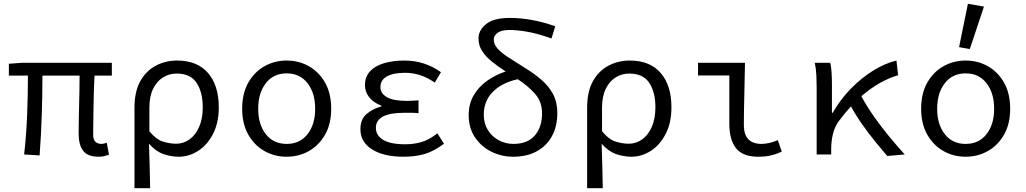

<svg xmlns="http://www.w3.org/2000/svg" viewBox="-20 -819 5440 1018"><path d="M503 12Q445 12 421 -19.5Q397 -51 397 -110Q397 -129 397.5 -164Q398 -199 399 -243Q400 -287 401 -332.5Q402 -378 402 -418H205Q205 -316 201.5 -209Q198 -102 190 5L108 0Q120 -107 124 -213.5Q128 -320 128 -418H27V-481L96 -486H573V-418H481Q479 -377 477.5 -329.5Q476 -282 475.5 -237Q475 -192 474.5 -157Q474 -122 474 -104Q474 -56 519 -56Q527 -56 546 -62L558 1Q547 5 534 8.5Q521 12 503 12Z M693 179V-248Q693 -333 723.5 -388Q754 -443 805.5 -470.5Q857 -498 919 -498Q1026 -498 1083 -432Q1140 -366 1140 -250Q1140 -168 1109.5 -109Q1079 -50 1030.5 -19Q982 12 928 12Q886 12 845.5 -2.5Q805 -17 770 -57Q772 8 773.5 61Q775 114 776 179ZM914 -57Q953 -57 985 -80Q1017 -103 1036 -146.5Q1055 -190 1055 -250Q1055 -330 1022.5 -379.5Q990 -429 916 -429Q878 -429 845 -409Q812 -389 792 -348.5Q772 -308 772 -247V-123Q807 -80 843.5 -68.5Q880 -57 914 -57Z M1500 12Q1436 12 1382.5 -18Q1329 -48 1296.5 -105Q1264 -162 1264 -242Q1264 -324 1296.5 -381Q1329 -438 1382.5 -468Q1436 -498 1500 -498Q1564 -498 1617.5 -468Q1671 -438 1703.5 -381Q1736 -324 1736 -242Q1736 -162 1703.5 -105Q1671 -48 1617.5 -18Q1564 12 1500 12ZM1500 -56Q1570 -56 1610.5 -107.5Q1651 -159 1651 -242Q1651 -326 1610.5 -378Q1570 -430 1500 -430Q1430 -430 1389.5 -378Q1349 -326 1349 -242Q1349 -159 1389.5 -107.5Q1430 -56 1500 -56Z M2120 12Q2014 12 1952.5 -27Q1891 -66 1891 -134Q1891 -187 1923.5 -214.5Q1956 -242 2002 -255V-259Q1959 -275 1937 -304Q1915 -333 1915 -367Q1915 -412 1942 -441Q1969 -470 2016.5 -484Q2064 -498 2125 -498Q2179 -498 2228 -482Q2277 -466 2318 -436L2285 -381Q2212 -433 2127 -433Q2066 -433 2031.5 -414Q1997 -395 1997 -357Q1997 -324 2031 -304Q2065 -284 2138 -284Q2152 -284 2166.5 -285Q2181 -286 2199 -287V-219Q2178 -221 2159.5 -221Q2141 -221 2123 -221Q1973 -221 1973 -141Q1973 -101 2011.5 -77.5Q2050 -54 2129 -54Q2174 -54 2215 -66Q2256 -78 2299 -112L2334 -57Q2281 -17 2231.5 -2.5Q2182 12 2120 12Z M2700 12Q2640 12 2586 -14.5Q2532 -41 2498.5 -90.5Q2465 -140 2465 -209Q2465 -268 2491.5 -313.5Q2518 -359 2562.5 -390.5Q2607 -422 2661 -440Q2621 -466 2588.5 -492Q2556 -518 2536.5 -548Q2517 -578 2517 -615Q2517 -659 2557.5 -691.5Q2598 -724 2683 -724Q2736 -724 2795 -714Q2854 -704 2924 -680L2904 -615Q2831 -641 2777 -650.5Q2723 -660 2682 -660Q2638 -660 2618 -645Q2598 -630 2598 -610Q2598 -584 2618.5 -561Q2639 -538 2676 -514.5Q2713 -491 2762 -460Q2811 -430 2850 -396.5Q2889 -363 2912 -320.5Q2935 -278 2935 -219Q2935 -150 2907 -98Q2879 -46 2826.5 -17Q2774 12 2700 12ZM2545 -211Q2545 -164 2567 -129Q2589 -94 2625 -75Q2661 -56 2702 -56Q2777 -56 2815.5 -100.5Q2854 -145 2854 -218Q2854 -280 2816 -322.5Q2778 -365 2725 -399Q2640 -380 2592.5 -331.5Q2545 -283 2545 -211Z M3093 179V-248Q3093 -333 3123.5 -388Q3154 -443 3205.5 -470.5Q3257 -498 3319 -498Q3426 -498 3483 -432Q3540 -366 3540 -250Q3540 -168 3509.5 -109Q3479 -50 3430.5 -19Q3382 12 3328 12Q3286 12 3245.5 -2.5Q3205 -17 3170 -57Q3172 8 3173.5 61Q3175 114 3176 179ZM3314 -57Q3353 -57 3385 -80Q3417 -103 3436 -146.5Q3455 -190 3455 -250Q3455 -330 3422.5 -379.5Q3390 -429 3316 -429Q3278 -429 3245 -409Q3212 -389 3192 -348.5Q3172 -308 3172 -247V-123Q3207 -80 3243.5 -68.5Q3280 -57 3314 -57Z M4000 12Q3919 12 3883 -32.5Q3847 -77 3847 -163V-419H3681V-486H3930Q3929 -404 3926.5 -316.5Q3924 -229 3924 -157Q3924 -105 3948 -80.5Q3972 -56 4018 -56Q4037 -56 4059 -61Q4081 -66 4104 -76L4125 -15Q4100 -3 4070 4.5Q4040 12 4000 12Z M4310 0V-353Q4310 -382 4308.5 -418Q4307 -454 4300 -486H4382Q4387 -467 4389 -436Q4391 -405 4391 -373V-221H4395Q4435 -291 4490.5 -348Q4546 -405 4608.5 -444Q4671 -483 4733 -498L4742 -420Q4695 -407 4645.5 -379Q4596 -351 4547 -309Q4574 -258 4612.5 -203Q4651 -148 4694 -96Q4737 -44 4777 0L4684 8Q4655 -26 4620 -69Q4585 -112 4551.5 -159.5Q4518 -207 4492 -255Q4457 -217 4424 -172Q4387 -118 4387 -25V0Z M5100 12Q5036 12 4982.5 -18Q4929 -48 4896.5 -105Q4864 -162 4864 -242Q4864 -324 4896.5 -381Q4929 -438 4982.5 -468Q5036 -498 5100 -498Q5164 -498 5217.5 -468Q5271 -438 5303.5 -381Q5336 -324 5336 -242Q5336 -162 5303.5 -105Q5271 -48 5217.5 -18Q5164 12 5100 12ZM5100 -56Q5170 -56 5210.5 -107.5Q5251 -159 5251 -242Q5251 -326 5210.5 -378Q5170 -430 5100 -430Q5030 -430 4989.5 -378Q4949 -326 4949 -242Q4949 -159 4989.5 -107.5Q5030 -56 5100 -56ZM5122 -559 5065 -569 5112 -799 5197 -784Z"/></svg>

Font: SauceCodePro NFM
Style: Regular
Weight: 400
Monospace: yes
Designer: Paul D. Hunt, Teo Tuominen
Foundry: Adobe
Version: Version 2.042;hotconv 1.1.0;makeotfexe 2.6.0;Nerd Fonts 3.3.